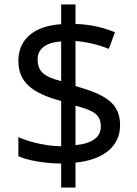

<svg xmlns="http://www.w3.org/2000/svg" viewBox="-20 -779 612 857"><path d="M253 -49V58H317V-53C444 -66 516 -127 516 -220C516 -320 449 -357 317 -395V-596C370 -592 423 -578 466 -561L493 -635C445 -655 388 -670 317 -672V-759H253V-671C136 -664 62 -606 62 -508C62 -413 121 -364 253 -328V-126C185 -127 107 -146 62 -167V-82C105 -62 179 -50 253 -49ZM253 -594V-417C173 -437 148 -462 148 -515C148 -559 181 -589 253 -594ZM317 -131V-307C404 -285 430 -264 430 -214C430 -169 395 -139 317 -131Z"/></svg>

Font: Noto Sans EgyptHiero
Style: Regular
Weight: 400
Designer: Monotype Design Team
Foundry: Monotype Imaging Inc.
Version: Version 2.002